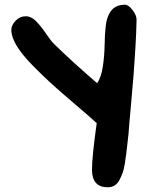

<svg xmlns="http://www.w3.org/2000/svg" viewBox="-20 -677 628 814"><path d="M370 42Q370 -12 390 -155Q363 -180 300 -233.5Q237 -287 199 -321.5Q161 -356 116.5 -401.5Q72 -447 50 -484Q28 -521 28 -550Q28 -570 46 -589Q64 -608 90 -608Q112 -608 132.5 -587.5Q153 -567 175 -534.5Q197 -502 211 -489Q282 -419 392 -324Q410 -352 416.5 -398Q423 -444 423.5 -486.5Q424 -529 428.5 -569Q433 -609 452.5 -633Q472 -657 510 -657Q524 -657 541.5 -635Q559 -613 559 -593Q558 -539 554 -474Q550 -409 546.5 -362Q543 -315 535.5 -234.5Q528 -154 525 -111Q523 -97 520.5 -71Q518 -45 515.5 -27Q513 -9 509.5 15Q506 39 500 55.5Q494 72 486 87Q478 102 465.5 109.5Q453 117 437 117Q370 117 370 42Z"/></svg>

Font: Because We Learn
Style: Regular
Weight: 400
Designer: Liz Wetzel, Aaron Williamson, Russ McMullin
Foundry: Red Hat
Version: Version 1.000